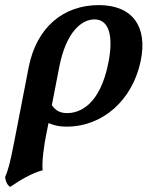

<svg xmlns="http://www.w3.org/2000/svg" viewBox="-72 -487 598 752"><path d="M315 -467C178 -467 71 -382 40 -222L-17 72C-33 155 -41 181 -52 207C-50 222 -45 237 -32 245C6 219 54 190 95 180C91 145 102 75 108 45L118 -5C143 5 160 9 189 9C331 9 447 -95 479 -248C507 -382 448 -467 315 -467ZM353 -244C320 -73 238 -44 191 -44C163 -44 146 -54 131 -75L160 -224C187 -364 249 -411 298 -411C357 -411 372 -342 353 -244Z"/></svg>

Font: Vollkorn Semibold
Style: Italic
Weight: 600
Italic angle: -11°
Designer: Friedrich Althausen
Foundry: Friedrich Althausen
Version: Version 4.015;PS 004.015;hotconv 1.0.88;makeotf.lib2.5.64775